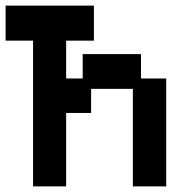

<svg xmlns="http://www.w3.org/2000/svg" viewBox="-59 -654 673 685"><path d="M59 11V-509H-39V-634H276V-509H177V-374H236V-461H444V-374H534V11H415V-337H266V-251H177V11Z"/></svg>

Font: Pixelify Sans SemiBold
Style: Regular
Weight: 600
Designer: Stefie Justprince
Foundry: Typecalism Foundryline
Version: Version 1.000